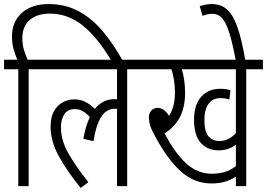

<svg xmlns="http://www.w3.org/2000/svg" viewBox="-20 -916 1314 945"><path d="M70 -575H0V-622H65Q56 -644 47.5 -672.5Q39 -701 39 -737Q39 -809 87.5 -852.5Q136 -896 220 -896Q301 -896 366.5 -861Q432 -826 485.5 -762.5Q539 -699 585 -615H529Q463 -729 389 -789Q315 -849 226 -849Q162 -849 126 -817.5Q90 -786 90 -729Q90 -695 98.5 -668.5Q107 -642 116 -622H203V-575H121V0H70Z M191 -575V-622H689V-575H606V0H556V-380Q550 -381 544 -381Q524 -381 504 -368.5Q484 -356 467.5 -321.5Q451 -287 440 -221L390 -233Q402 -297 422 -340Q406 -358 388 -368.5Q370 -379 349 -379Q313 -379 296.5 -353.5Q280 -328 280 -290Q280 -226 315.5 -163Q351 -100 415 -19L377 9Q309 -75 269 -148Q229 -221 229 -293Q229 -340 246 -369.5Q263 -399 289.5 -413Q316 -427 345 -427Q376 -427 400 -414.5Q424 -402 447 -380Q485 -428 544 -428Q550 -428 556 -427V-575Z M1192 -575V0H1141V-47Q1112 -28 1083 -20.5Q1054 -13 1022 -13Q936 -13 870 -72.5Q804 -132 743 -246Q726 -276 719.5 -297.5Q713 -319 713 -339Q713 -358 724.5 -371.5Q736 -385 757 -385Q787 -385 812 -346Q826 -367 833.5 -395.5Q841 -424 841 -464Q840 -525 824 -575H677V-622H1274V-575ZM1059 -222Q1085 -222 1105.5 -233Q1126 -244 1141 -261V-575H875Q882 -553 886.5 -522Q891 -491 891 -462Q891 -385 863.5 -336Q836 -287 790 -260Q839 -165 895 -113Q951 -61 1022 -61Q1055 -61 1082.5 -68.5Q1110 -76 1141 -98V-204Q1124 -191 1103 -183.5Q1082 -176 1056 -176Q1001 -176 968 -213Q935 -250 935 -326Q935 -401 970.5 -440Q1006 -479 1063 -479Q1092 -479 1114 -472L1109 -426Q1090 -433 1065 -433Q1027 -433 1006.5 -405Q986 -377 986 -325Q986 -266 1007 -244Q1028 -222 1059 -222Z M1141 -615Q1125 -702 1109 -753Q1093 -804 1073.5 -826Q1054 -848 1027 -848Q1000 -848 977 -838L963 -886Q976 -890 991 -893Q1006 -896 1024 -896Q1066 -896 1096 -870.5Q1126 -845 1148 -784Q1170 -723 1188 -615Z"/></svg>

Font: Noto Sans ExtraCondensed Light
Style: Italic
Weight: 300
Width: 2
Italic angle: -12°
Designer: Monotype Design Team
Foundry: Monotype Imaging Inc.
Version: Version 2.013; ttfautohint (v1.8.4.7-5d5b)